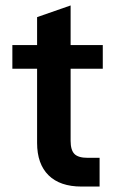

<svg xmlns="http://www.w3.org/2000/svg" viewBox="-20 -685 435 705"><path d="M239.3 -432.6V-168Q239.3 -133.8 253.4 -119.6Q267.6 -105.5 301.8 -105.5H345.7V0H279.3Q200.2 0 158.2 -41.5Q116.2 -83 116.2 -160.2V-432.6H25.4V-519.5H116.2V-622.1L239.3 -665V-519.5H357.4V-432.6Z"/></svg>

Font: Altinn-DIN Exp
Style: DINExp-Bold
Weight: 700
Width: 7
Designer: Charles Nix
Foundry: Altinn
Version: Version 2.00